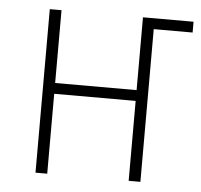

<svg xmlns="http://www.w3.org/2000/svg" viewBox="-44 -575 650 620"><g transform="rotate(5 281.5 -265.0)"><path d="M93 0H131V-259H395V0H433V-495H559V-530H395V-294H131V-530H93Z"/></g></svg>

Font: Noto Sans Mono SemiCondensed ExtraLight
Style: Regular
Weight: 200
Width: 4
Designer: Monotype Design Team
Foundry: Monotype Imaging Inc.
Version: Version 2.014